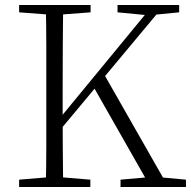

<svg xmlns="http://www.w3.org/2000/svg" viewBox="-20 -743 759 763"><path d="M162 0Q164 -83 164 -166Q164 -249 164 -333V-390Q164 -474 164 -557.5Q164 -641 162 -723H231Q230 -641 229.5 -557.5Q229 -474 229 -390V-272Q229 -225 229.5 -154Q230 -83 231 0ZM56 0V-29L188 -40H207L339 -29V0ZM56 -694V-723H340V-694L207 -684H188ZM459 0V-29L584 -40H600L719 -29V0ZM447 -694V-723H692V-694L590 -684L572 -682ZM196 -199 192 -250H199L215 -270L588 -723H633ZM578 0 347 -406 389 -456 649 0Z"/></svg>

Font: Source Han Serif JP VF
Style: Regular
Weight: 250
Designer: Ryoko NISHIZUKA 西塚涼子 (kana & ideographs); Frank Grießhammer (Latin, Greek & Cyrillic); Wenlong ZHANG 张文龙 (bopomofo); San
Foundry: Adobe
Version: Version 2.001;hotconv 1.1.0;makeotfexe 2.6.0